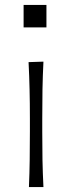

<svg xmlns="http://www.w3.org/2000/svg" viewBox="-20 -761 292 781"><path d="M76 -740.8H168.9V-649.5H76ZM97.7 0Q100.1 -57.1 100.8 -110.1Q101.6 -163.1 101.6 -226.1V-277.3Q101.6 -342.3 100.3 -396.7Q99.1 -451.2 96.2 -508.3L156.7 -510.3Q153.8 -452.6 152.8 -397.7Q151.9 -342.8 151.9 -277.3V-226.1Q151.9 -163.1 152.8 -110.1Q153.8 -57.1 156.7 0Z"/></svg>

Font: Pinar-DS3-FD Light
Style: Regular
Weight: 300
Designer: Amin Abedi
Version: Version 3.000